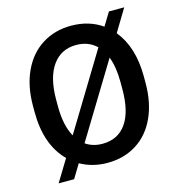

<svg xmlns="http://www.w3.org/2000/svg" viewBox="-115 -841 918 988"><g transform="rotate(-15 344.5 -347.0)"><path d="M641.6 -336.9V-373.5Q641.1 -528.3 564.5 -622.6L636.2 -741.2H554.7L512.2 -671.4Q442.4 -720.7 346.2 -720.7Q259.3 -720.7 191.9 -678Q124.5 -635.3 87.9 -556.2Q51.3 -477.1 51.3 -373V-340.3Q51.3 -165 146.5 -69.8L75.7 46.4H158.2L202.6 -26.9Q267.1 9.8 347.2 9.8Q435.1 9.8 502.2 -32.5Q569.3 -74.7 605.5 -153.6Q641.6 -232.4 641.6 -336.9ZM174.8 -336.9V-377.9Q175.8 -492.7 220.9 -555.4Q266.1 -618.2 346.2 -618.2Q412.1 -618.2 454.6 -576.7L209.5 -173.3Q174.8 -235.8 174.8 -336.9ZM518.1 -374V-336.9Q518.1 -216.8 473.9 -154.3Q429.7 -91.8 347.2 -91.8Q295.9 -91.8 257.8 -118.2L496.6 -510.7Q518.1 -455.1 518.1 -374Z"/></g></svg>

Font: FAU Chimera Medium
Style: Regular
Weight: 500
Version: Version 1.002;hotconv 1.0.117;makeotfexe 2.5.65602